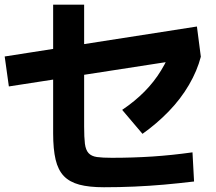

<svg xmlns="http://www.w3.org/2000/svg" viewBox="-20 -812 920 819"><path d="M206.7 -243.3V-792.2H338.9V-272.2Q338.9 -225.6 342.2 -198.9Q345.6 -172.2 357.8 -158.9Q370 -145.6 393.3 -142.2Q416.7 -138.9 456.7 -138.9Q546.7 -138.9 630.6 -144.4Q714.4 -150 801.1 -162.2L807.8 -37.8Q742.2 -30 679.4 -24.4Q616.7 -18.9 552.8 -16.1Q488.9 -13.3 423.3 -13.3Q360 -13.3 318.3 -24.4Q276.7 -35.6 252.2 -61.1Q227.8 -86.7 217.2 -131.1Q206.7 -175.6 206.7 -243.3ZM17.8 -443.3 0 -571.1 820 -698.9 836.7 -570ZM501.1 -343.3Q555.6 -380 596.7 -421.7Q637.8 -463.3 667.2 -511.7Q696.7 -560 715.6 -612.2L836.7 -570Q821.1 -510 786.1 -450Q751.1 -390 700 -337.2Q648.9 -284.4 587.8 -241.1Z"/></svg>

Font: Paperlogy 7 Bold
Style: Regular
Weight: 700
Designer: redesigned by Lee Juim, glyphs from Gmarket Sans & Montserrat
Foundry: PT&
Version: Version 1.001